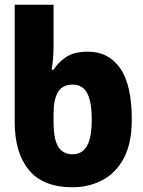

<svg xmlns="http://www.w3.org/2000/svg" viewBox="-20 -780 603 810"><path d="M286 10Q162 10 102 -62.5Q42 -135 42 -266V-760H206V-590Q206 -556 203.5 -530.5Q201 -505 198 -486H206Q224 -515 257.5 -538.5Q291 -562 352 -562Q438 -562 487 -492Q536 -422 536 -276Q536 -175 502 -112Q468 -49 411 -19.5Q354 10 286 10ZM286 -129Q325 -129 346 -163Q367 -197 367 -276Q367 -352 347.5 -387.5Q328 -423 287 -423Q243 -423 224.5 -391.5Q206 -360 206 -301V-266Q206 -192 226 -160.5Q246 -129 286 -129Z"/></svg>

Font: Noto Sans Mono SemiCondensed Black
Style: Regular
Weight: 900
Width: 4
Designer: Monotype Design Team
Foundry: Monotype Imaging Inc.
Version: Version 2.014; ttfautohint (v1.8.4.7-5d5b)